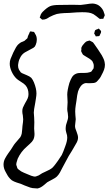

<svg xmlns="http://www.w3.org/2000/svg" viewBox="-56 -796 613 1085"><path d="M173 -693Q172 -694 170.5 -695Q169 -696 169 -697Q168 -699 169.5 -700.5Q171 -702 171 -703L174 -713Q176 -718 179.5 -722.5Q183 -727 185 -729Q209 -753 227 -761Q244 -768 277 -768L355 -769L400 -768Q420 -770 431 -772L451 -775L466 -776Q476 -776 485 -773Q501 -769 514.5 -754.5Q528 -740 532 -723Q533 -721 534.5 -716.5Q536 -712 536 -709Q534 -703 530 -696L528 -690Q526 -689 524.5 -689.5Q523 -690 522 -690L510 -689Q506 -689 499 -696Q495 -699 487 -705.5Q479 -712 472 -716Q459 -723 444 -725Q429 -727 408 -727Q383 -727 335 -723Q329 -723 306.5 -722Q284 -721 265 -717Q245 -711 224 -700Q212 -692 205 -689Q197 -685 182 -685ZM508 -598Q507 -597 507 -595.5Q507 -594 506 -593Q503 -591 491 -591L486 -590Q485 -590 484.5 -592Q484 -594 483 -595Q476 -606 476 -607Q476 -609 478 -613Q478 -614 479.5 -619.5Q481 -625 483 -626Q485 -628 489.5 -629.5Q494 -631 495 -631Q496 -631 498.5 -633Q501 -635 503 -634Q505 -633 506 -631Q507 -629 508 -628Q515 -622 515 -620Q516 -618 514 -610ZM535 -446Q537 -436 537 -431Q537 -416 532 -402Q527 -388 517 -370Q510 -354 496 -340Q489 -333 489 -333Q482 -328 473.5 -327Q465 -326 455.5 -326Q446 -326 439 -326Q437 -326 432.5 -326.5Q428 -327 425 -326Q410 -322 400 -308.5Q390 -295 385 -279Q380 -262 376 -226Q375 -220 372 -201Q369 -182 369 -166L370 -145Q372 -129 372 -122Q372 -116 370 -103.5Q368 -91 368 -84Q368 -71 377 -51Q385 -31 385 -18Q385 -1 372 19L350 57L332 86L296 153Q290 166 282.5 179Q275 192 266 201Q257 210 233 222Q229 224 223.5 227Q218 230 211 234Q204 240 194 248.5Q184 257 175 262Q166 267 156 269Q147 269 142 268Q128 268 115 264Q102 260 83 252L62 243Q55 241 38.5 235.5Q22 230 11 223Q2 216 -5 207Q-11 200 -16.5 189.5Q-22 179 -24 176Q-36 155 -36 134Q-36 116 -27.5 100Q-19 84 -9 70Q1 56 6 49Q10 43 17 31.5Q24 20 30 13Q36 5 45 -4.5Q54 -14 59 -21Q65 -31 67 -42Q69 -53 69.5 -65Q70 -77 71 -84Q75 -110 75 -122Q75 -130 73 -144Q70 -156 70 -168Q70 -179 73.5 -188Q77 -197 81.5 -204.5Q86 -212 87 -215Q96 -230 100.5 -240.5Q105 -251 105 -264Q105 -294 89 -313Q82 -322 62 -334Q43 -346 38 -351Q21 -367 10 -391Q-1 -415 -1 -436Q-1 -450 3.5 -462.5Q8 -475 19 -499Q35 -533 46 -544Q51 -549 55.5 -552Q60 -555 63 -557Q67 -559 72 -560.5Q77 -562 82 -565L91 -573L98 -579Q100 -582 102 -592Q103 -595 110 -609Q110 -610 111.5 -613.5Q113 -617 115 -618Q119 -620 124 -617Q133 -617 135 -616Q137 -615 139.5 -610.5Q142 -606 143 -604Q152 -591 152 -572Q152 -557 146 -543L141 -533L133 -526Q128 -523 109 -513Q89 -503 85 -500Q70 -491 60.5 -475Q51 -459 48 -441Q48 -438 47 -434.5Q46 -431 46 -428Q46 -413 50 -405Q51 -402 53.5 -398.5Q56 -395 57 -394Q58 -393 59 -390.5Q60 -388 62 -387Q65 -384 67.5 -383Q70 -382 72 -381Q80 -377 95.5 -371Q111 -365 121 -356Q130 -345 136 -330Q150 -295 150 -268Q150 -257 147 -239Q144 -221 143 -214Q135 -174 135 -160Q135 -150 137 -132L138 -105L137 -70Q137 -63 138 -55Q139 -47 139 -39Q139 -20 132 -6Q126 5 113.5 16Q101 27 96 32Q62 61 44 101Q35 126 36 136L39 144Q40 147 41 151Q42 155 44 157Q46 160 48.5 161.5Q51 163 52 164Q62 173 79 180Q96 187 103 190Q123 199 134 201L142 202Q145 202 146.5 201Q148 200 150 200L163 195Q168 192 172.5 189Q177 186 182 183L201 174Q227 163 240 152Q248 144 257.5 131.5Q267 119 271 113Q275 106 281 98Q287 90 293 80Q301 64 313 30Q324 1 324 -19Q324 -32 319 -45Q315 -59 315 -67Q315 -77 317 -89Q318 -95 323.5 -110Q329 -125 329 -135Q329 -143 327 -157Q324 -169 324 -181Q324 -190 325 -199.5Q326 -209 326 -218L325 -240Q324 -247 324 -261Q324 -285 336 -327Q343 -347 351 -360Q359 -373 373 -379Q384 -384 402 -384H422Q439 -384 447 -387Q449 -387 453 -388.5Q457 -390 459 -391Q461 -392 463 -395.5Q465 -399 466 -400L473 -410Q474 -413 474 -423Q474 -433 471 -439Q470 -441 468.5 -444.5Q467 -448 466 -450Q459 -458 450 -464L422 -481Q413 -487 413 -487Q411 -489 409.5 -492.5Q408 -496 407 -498Q406 -499 404.5 -501.5Q403 -504 403 -506Q402 -510 404 -516Q404 -518 403.5 -521Q403 -524 404 -527Q409 -540 423 -554Q430 -561 431 -561Q432 -562 435 -562.5Q438 -563 439 -564Q442 -564 444.5 -565.5Q447 -567 450 -567L458 -563L469 -557Q471 -554 473 -552Q475 -550 476 -548Q497 -519 519 -484Q521 -480 527 -468.5Q533 -457 535 -446Z"/></svg>

Font: Rubik-Burned
Style: Regular
Weight: 400
Designer: NaN (generative design), Hubert & Fischer (Rubik source font outlines)
Foundry: NaN, Hubert & Fischer
Version: Version 1.000